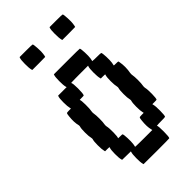

<svg xmlns="http://www.w3.org/2000/svg" viewBox="-233 -783 881 881"><g transform="rotate(-45 208.0 -342.0)"><path d="M140.6 -546.9 141.6 -549.8H225.1Q308.1 -549.8 309.1 -548.8Q312 -543.9 313 -520Q314 -496.1 312 -482.4Q309.6 -468.8 309.1 -467.8H312.5Q315.9 -467.3 322.3 -467Q328.6 -466.8 335.9 -466.8Q363.3 -466.8 364.7 -465.3Q367.7 -460.4 368.7 -436.8Q369.6 -413.1 367.7 -399.4Q365.2 -385.3 364.7 -384.3Q363.8 -383.3 377.9 -383.3Q391.6 -383.3 392.6 -382.3Q393.1 -381.8 394 -376.5Q400.4 -342.8 393.6 -306.2Q392.6 -299.8 393.6 -293.9Q396 -281.2 396 -258.3Q396 -235.4 393.6 -223.1Q392.6 -216.8 393.6 -210.4Q397 -195.8 396.5 -167.7Q396 -139.6 392.6 -134.3Q391.6 -133.3 377.9 -133.3H364.3L365.2 -128.9Q368.7 -116.7 368.4 -86.9Q368.2 -57.1 364.7 -51.3Q363.3 -49.8 335.9 -49.8Q328.6 -49.8 322.3 -49.6Q315.9 -49.3 312.5 -48.8H309.1Q313 -42 312.7 -6.8Q312.5 28.3 308.6 32.2Q307.6 33.2 224.6 33.2L141.1 32.7L140.1 28.8Q136.7 16.1 137 -10.3Q137.2 -36.6 140.6 -46.4L141.6 -49.8L113.8 -50.3L85.9 -50.8L84.5 -54.7Q81.1 -67.4 81.3 -93.5Q81.5 -119.6 85 -129.4L85.9 -133.3L72.3 -133.8H58.1L57.1 -137.7Q53.7 -150.4 53.7 -176.8Q53.7 -203.1 57.1 -212.9Q58.1 -216.8 57.1 -221.2Q53.7 -234.4 53.7 -260Q53.7 -285.6 57.1 -295.9Q58.1 -299.8 57.1 -304.7Q50.8 -327.6 54.7 -364.3Q56.2 -378.9 58.1 -381.1Q60.1 -383.3 72.3 -383.3H85.9L85 -387.7Q81.5 -401.4 81.5 -427.7Q81.5 -454.1 85 -463.4L86.4 -466.8H113.8H141.6L140.1 -471.2Q136.7 -484.4 137 -511Q137.2 -537.6 140.6 -546.9ZM279.3 -462.9 280.8 -466.8H225.1Q210.9 -466.8 197.5 -466.6Q184.1 -466.3 176.8 -466.1Q169.4 -465.8 169.9 -465.3Q174.3 -457.5 174.3 -425.8Q174.3 -392.1 169.9 -384.3Q168.9 -383.3 155.8 -383.3Q141.6 -383.3 142.6 -382.3Q146 -377 146.2 -348.6Q146.5 -320.3 143.6 -306.2Q142.6 -299.8 143.6 -293.9Q146 -281.2 146 -258.3Q146 -235.4 143.6 -223.1Q142.6 -216.8 143.6 -210.4Q147 -195.8 146.5 -167.7Q146 -139.6 142.6 -134.3Q141.6 -133.3 155.8 -133.3Q168.9 -133.3 169.9 -132.3Q172.9 -127.4 173.8 -103.8Q174.8 -80.1 172.9 -65.9Q170.9 -52.7 169.9 -51.3Q169.4 -50.8 176.8 -50.5Q184.1 -50.3 197.5 -50Q210.9 -49.8 225.1 -49.8H280.3L279.3 -54.7Q272.9 -77.6 276.9 -114.3Q278.3 -128.9 280.3 -131.1Q282.2 -133.3 294.4 -133.3H308.1L307.1 -137.7Q303.7 -150.9 303.7 -176.8Q303.7 -202.6 307.1 -212.9Q308.1 -216.8 307.1 -221.2Q303.7 -234.4 303.7 -260Q303.7 -285.6 307.1 -295.9Q308.1 -299.8 307.1 -304.7Q303.7 -317.9 303.7 -343.5Q303.7 -369.1 307.1 -379.4L308.1 -383.3L294.4 -383.8H280.3L279.3 -387.7Q275.9 -400.4 275.9 -426.5Q275.9 -452.6 279.3 -462.9ZM279.3 -713.4 280.8 -716.8H322.3Q363.3 -716.8 364.7 -715.3Q367.2 -710.9 368.4 -686.8Q369.6 -662.6 367.7 -650.4Q367.2 -648.9 366.7 -645.5Q366.2 -642.1 366.2 -641.1Q365.2 -635.3 364.3 -634.3Q363.8 -633.8 321.8 -633.8H280.3L279.3 -637.7Q275.9 -650.4 275.9 -677.5Q275.9 -704.6 279.3 -713.4ZM85 -713.4 86.4 -716.8H127.9Q168.5 -716.8 169.9 -715.3Q172.4 -710.9 173.8 -686.8Q175.3 -662.6 173.3 -650.4Q172.9 -648.9 172.4 -645.5Q171.9 -642.1 171.9 -641.1Q170.9 -635.3 169.9 -634.3Q169.4 -633.8 127.4 -633.8H85.9L84.5 -637.7Q81.1 -650.4 81.3 -677.5Q81.5 -704.6 85 -713.4Z"/></g></svg>

Font: VT323
Style: Regular
Weight: 400
Monospace: yes
Version: Version 001.002